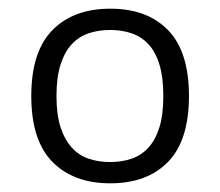

<svg xmlns="http://www.w3.org/2000/svg" viewBox="-20 -767 507 442"><path d="M234 -394Q260 -394 282.5 -401.5Q305 -409 321.5 -427Q338 -445 347 -474Q356 -503 356 -546Q356 -589 347 -618.5Q338 -648 321.5 -665.5Q305 -683 282.5 -690.5Q260 -698 234 -698Q207 -698 184.5 -690.5Q162 -683 145.5 -665.5Q129 -648 119.5 -618.5Q110 -589 110 -546Q110 -503 119.5 -474Q129 -445 145.5 -427Q162 -409 184.5 -401.5Q207 -394 234 -394ZM234 -345Q149 -345 100.5 -394.5Q52 -444 52 -546Q52 -648 100.5 -697.5Q149 -747 234 -747Q319 -747 367 -697.5Q415 -648 415 -546Q415 -444 367 -394.5Q319 -345 234 -345Z"/></svg>

Font: Plata Sans Light
Style: Regular
Weight: 300
Designer: Pablo Impallari, Andres Torresi, & Cristiano Sobral
Foundry: Pablo Impallari, Andres Torresi, & Cristiano Sobral
Version: Version 1.00;December 28, 2019;FontCreator 12.0.0.2547 64-bi